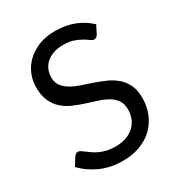

<svg xmlns="http://www.w3.org/2000/svg" viewBox="-174 -838 890 960"><g transform="rotate(-30 271.0 -358.0)"><path d="M458 -604.5 481.5 -650.5C456.5 -674.5 427.6 -692.8 394.8 -705.5C361.9 -718.2 325.5 -724.5 285.5 -724.5C249.8 -724.5 218.2 -719 190.8 -708C163.2 -697 140.1 -682.3 121.2 -664C102.4 -645.7 88.1 -624.7 78.2 -601C68.4 -577.3 63.5 -552.8 63.5 -527.5C63.5 -495.8 68.4 -469.2 78.2 -447.8C88.1 -426.2 101 -408.3 117 -394C133 -379.7 151.3 -368 172 -359C192.7 -350 213.7 -342.1 235 -335.2C256.3 -328.4 277.3 -321.8 298 -315.2C318.7 -308.8 337 -300.8 353 -291.5C369 -282.2 381.9 -270.6 391.8 -256.8C401.6 -242.9 406.5 -225.2 406.5 -203.5C406.5 -183.8 403.2 -166 396.5 -150C389.8 -134 380.2 -120.2 367.8 -108.8C355.2 -97.2 340 -88.3 322 -82C304 -75.7 283.5 -72.5 260.5 -72.5C242.2 -72.5 225.7 -74.2 211 -77.8C196.3 -81.2 183.2 -85.7 171.8 -91C160.2 -96.3 150 -102.2 141 -108.5C132 -114.8 124 -120.7 117 -126C110 -131.3 103.8 -135.8 98.2 -139.2C92.8 -142.8 87.8 -144.5 83.5 -144.5C78.8 -144.5 74.6 -143.2 70.8 -140.8C66.9 -138.2 63.7 -135.2 61 -131.5L33 -85.5C60 -56.8 92.5 -34.1 130.5 -17.2C168.5 -0.4 210.8 8 257.5 8C295.5 8 329.4 2.2 359.2 -9.5C389.1 -21.2 414.2 -37.2 434.8 -57.5C455.2 -77.8 470.8 -101.8 481.5 -129.2C492.2 -156.8 497.5 -186.2 497.5 -217.5C497.5 -247.2 492.6 -272.2 482.8 -292.5C472.9 -312.8 459.9 -330 443.8 -344C427.6 -358 409.2 -369.6 388.8 -378.8C368.2 -387.9 347.2 -396.2 325.8 -403.5C304.2 -410.8 283.2 -417.9 262.8 -424.8C242.2 -431.6 223.9 -439.7 207.8 -449C191.6 -458.3 178.6 -469.6 168.8 -482.8C158.9 -495.9 154 -512.5 154 -532.5C154 -548.2 156.8 -562.8 162.5 -576.2C168.2 -589.8 176.6 -601.5 187.8 -611.5C198.9 -621.5 212.8 -629.4 229.2 -635.2C245.8 -641.1 264.8 -644 286.5 -644C309.5 -644 329.1 -641.2 345.2 -635.5C361.4 -629.8 375.2 -623.6 386.8 -616.8C398.2 -609.9 407.8 -603.7 415.5 -598C423.2 -592.3 429.8 -589.5 435.5 -589.5C440.5 -589.5 444.8 -590.8 448.2 -593.2C451.8 -595.8 455 -599.5 458 -604.5Z"/></g></svg>

Font: LatoLatin
Style: Regular
Weight: 400
Designer: Lukasz Dziedzic with Adam Twardoch and Botio Nikoltchev
Foundry: tyPoland Lukasz Dziedzic
Version: Version 2.015; 2015-08-06; http://www.latofonts.com/